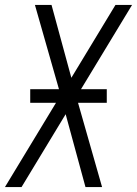

<svg xmlns="http://www.w3.org/2000/svg" viewBox="-22 -755 553 775"><path d="M-2 0 204 -340H100V-395H216L119 -735H186L266 -441L444 -735H511L305 -395H409V-340H293L390 0H323L243 -294L65 0Z"/></svg>

Font: Iosevka SS18 Light
Style: Italic
Weight: 300
Italic angle: -9°
Monospace: yes
Designer: Belleve Invis
Foundry: Belleve Invis
Version: Version 25.1.1; ttfautohint (v1.8.4)